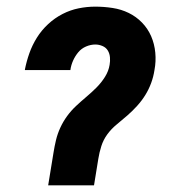

<svg xmlns="http://www.w3.org/2000/svg" viewBox="-20 -558 540 578"><path d="M125 0 141 -98Q144 -117 148.5 -136Q153 -155 161.5 -173.5Q170 -192 182 -208.5Q194 -225 209 -239Q224 -253 240 -266.5Q256 -280 270.5 -294.5Q285 -309 296 -326.5Q307 -344 310 -363Q312 -374 311 -385.5Q310 -397 304.5 -406Q299 -415 288.5 -419.5Q278 -424 267 -424Q253 -424 239 -418Q225 -412 215.5 -400.5Q206 -389 200 -375.5Q194 -362 192 -348Q192 -348 192 -347.5Q192 -347 192 -347H55Q55 -347 55 -347.5Q55 -348 55 -349Q60 -374 68.5 -398Q77 -422 91 -444.5Q105 -467 125 -485.5Q145 -504 168.5 -516Q192 -528 217 -533Q242 -538 267 -538Q293 -538 319 -534Q345 -530 367.5 -519Q390 -508 407.5 -490Q425 -472 435 -449Q445 -426 447.5 -399.5Q450 -373 445 -347Q442 -327 435 -308Q428 -289 417.5 -272Q407 -255 393 -239.5Q379 -224 363.5 -210.5Q348 -197 331.5 -183.5Q315 -170 303 -153.5Q291 -137 285 -118Q279 -99 276 -80L263 0Z"/></svg>

Font: Iosevka Curly Heavy Oblique
Style: Regular
Weight: 900
Italic angle: -9°
Monospace: yes
Designer: Belleve Invis
Foundry: Belleve Invis
Version: Version 11.1.0; ttfautohint (v1.8.3)